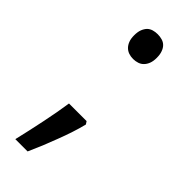

<svg xmlns="http://www.w3.org/2000/svg" viewBox="-225 -583 745 745"><g transform="rotate(45 147.0 -210.5)"><path d="M85.4 -481.9Q85.4 -501 90.3 -513.7Q95.2 -526.4 103.5 -535.2Q111.8 -543 123 -546.4Q134.3 -549.8 147.5 -549.8Q160.2 -549.8 171.9 -546.4Q183.6 -543 191.4 -535.2Q199.7 -527.3 204.6 -513.7Q209.5 -501 209.5 -481.9Q209.5 -463.9 204.6 -451.2Q199.7 -438.5 191.4 -430.2Q183.6 -421.9 171.9 -418Q160.2 -414.1 147.5 -414.1Q134.3 -414.1 123 -418Q111.8 -421.9 103.5 -430.2Q95.2 -438.5 90.3 -451.2Q85.4 -463.9 85.4 -481.9ZM190.4 -116.2 197.8 -105Q191.4 -78.6 181.6 -48.8Q171.9 -19 160.2 11.2Q148.4 41 136.7 71.3Q124 101.6 111.8 128.9H44.4Q51.8 99.1 58.6 66.9Q65.4 35.2 72.3 2.9Q79.1 -29.3 84.5 -59.6Q89.8 -89.8 93.8 -116.2Z"/></g></svg>

Font: NotoSans
Style: Regular
Weight: 400
Designer: Monotype Design team
Foundry: Monotype Imaging Inc.
Version: Version 1.04; ttfautohint (v1.4.1)